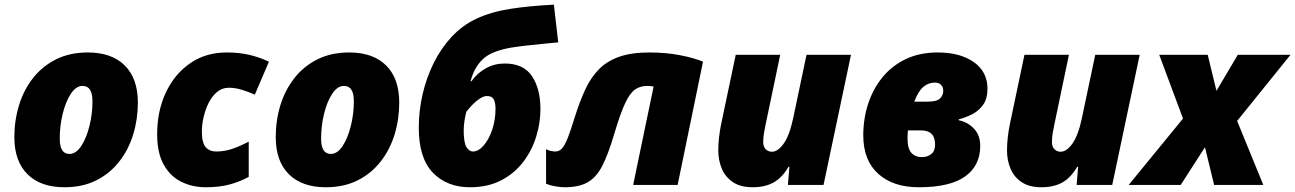

<svg xmlns="http://www.w3.org/2000/svg" viewBox="-20 -786 5505 816"><path d="M253.9 9.8Q152.3 9.8 96.7 -45.7Q41 -101.1 41 -203.1Q41 -273.9 60.8 -338.6Q80.6 -403.3 120.1 -453.9Q159.7 -504.4 218 -533.7Q276.4 -563 353 -563Q455.1 -563 510.5 -507.6Q565.9 -452.1 565.9 -350.1Q565.9 -279.3 546.1 -214.6Q526.4 -149.9 486.8 -99.4Q447.3 -48.8 389.2 -19.5Q331.1 9.8 253.9 9.8ZM274.9 -131.8Q303.2 -131.8 325.2 -165.3Q347.2 -198.7 360.1 -250.2Q373 -301.8 373 -356Q373 -420.9 331.1 -420.9Q303.2 -420.9 281.2 -387.7Q259.3 -354.5 246.6 -303Q233.9 -251.5 233.9 -196.8Q233.9 -131.8 274.9 -131.8Z M854 9.8Q797.9 9.8 751 -13.2Q704.1 -36.1 676 -85.9Q647.9 -135.7 647.9 -215.8Q647.9 -313.5 684.6 -392.1Q721.2 -470.7 787.6 -516.8Q854 -563 943.8 -563Q995.6 -563 1038.3 -553.2Q1081.1 -543.5 1123 -523.9L1063 -383.8Q1038.1 -395 1009 -404.1Q980 -413.1 953.1 -413.1Q923.8 -413.1 902.1 -394.8Q880.4 -376.5 866.2 -347.7Q852.1 -318.8 845 -286.9Q837.9 -254.9 837.9 -228Q837.9 -179.2 854.2 -160.6Q870.6 -142.1 898.9 -142.1Q934.1 -142.1 967 -153.3Q1000 -164.6 1037.1 -184.1V-34.2Q998 -13.2 955.1 -1.7Q912.1 9.8 854 9.8Z M1364.7 9.8Q1263.2 9.8 1207.5 -45.7Q1151.9 -101.1 1151.9 -203.1Q1151.9 -273.9 1171.6 -338.6Q1191.4 -403.3 1231 -453.9Q1270.5 -504.4 1328.9 -533.7Q1387.2 -563 1463.9 -563Q1565.9 -563 1621.3 -507.6Q1676.8 -452.1 1676.8 -350.1Q1676.8 -279.3 1657 -214.6Q1637.2 -149.9 1597.7 -99.4Q1558.1 -48.8 1500 -19.5Q1441.9 9.8 1364.7 9.8ZM1385.7 -131.8Q1414.1 -131.8 1436 -165.3Q1458 -198.7 1470.9 -250.2Q1483.9 -301.8 1483.9 -356Q1483.9 -420.9 1441.9 -420.9Q1414.1 -420.9 1392.1 -387.7Q1370.1 -354.5 1357.4 -303Q1344.7 -251.5 1344.7 -196.8Q1344.7 -131.8 1385.7 -131.8Z M1976.6 9.8Q1879.9 9.8 1819.8 -52Q1759.8 -113.8 1759.8 -243.2Q1759.8 -314.5 1775.9 -384.8Q1792 -455.1 1823 -517.8Q1854 -580.6 1899.4 -629.4Q1944.8 -678.2 2003.9 -706.1Q2066.4 -735.4 2148.4 -748.3Q2230.5 -761.2 2334 -766.1L2352.5 -606Q2322.3 -603 2284.9 -599.4Q2247.6 -595.7 2212.6 -591.8Q2177.7 -587.9 2154.8 -584Q2069.3 -569.8 2032.2 -534.7Q1995.1 -499.5 1980 -440.9H1983.9Q2008.3 -475.6 2044.9 -495.8Q2081.5 -516.1 2125 -516.1Q2205.1 -516.1 2241 -462.2Q2276.9 -408.2 2276.9 -321.8Q2276.9 -264.6 2259 -206.1Q2241.2 -147.5 2204.3 -98.6Q2167.5 -49.8 2110.8 -20Q2054.2 9.8 1976.6 9.8ZM1989.7 -142.1Q2013.2 -142.1 2035.4 -167.5Q2057.6 -192.9 2071.8 -234.4Q2085.9 -275.9 2085.9 -324.2Q2085.9 -349.6 2078.4 -363.8Q2070.8 -377.9 2049.8 -377.9Q2035.6 -377.9 2019 -366.9Q2002.4 -356 1987.5 -340.6Q1972.7 -325.2 1961.9 -311Q1958 -297.4 1954.3 -274.2Q1950.7 -251 1950.7 -232.9Q1950.7 -179.2 1962.6 -160.6Q1974.6 -142.1 1989.7 -142.1Z M2379.9 9.8Q2362.8 9.8 2341.1 6.1Q2319.3 2.4 2300.8 -4.9V-151.9Q2313.5 -145.5 2323.5 -143.8Q2333.5 -142.1 2339.8 -142.1Q2356.4 -142.1 2368.4 -155Q2380.4 -168 2393.1 -200.2Q2405.8 -232.4 2423.8 -291Q2444.3 -356.4 2468 -407Q2491.7 -457.5 2526.1 -492.2Q2560.5 -526.9 2612.1 -544.9Q2663.6 -563 2739.7 -563Q2810.5 -563 2870.6 -551.3Q2930.7 -539.6 2967.8 -523.9L2859.9 0H2670.9L2757.8 -418Q2744.6 -420.9 2731 -420.9Q2702.1 -420.9 2680.2 -406.5Q2658.2 -392.1 2637.5 -348.6Q2616.7 -305.2 2590.8 -217.8Q2565.4 -131.3 2540 -81.8Q2514.6 -32.2 2477.5 -11.2Q2440.4 9.8 2379.9 9.8Z M3178.7 9.8Q3127.4 9.8 3095.2 -11.7Q3063 -33.2 3047.9 -68.8Q3032.7 -104.5 3032.7 -147Q3032.7 -174.8 3036.1 -203.9Q3039.6 -232.9 3044.9 -258.8L3106.9 -553.2H3295.9L3232.9 -252Q3230 -239.3 3226.8 -219.7Q3223.6 -200.2 3223.6 -183.1Q3223.6 -162.1 3234.6 -151.6Q3245.6 -141.1 3260.7 -141.1Q3285.6 -141.1 3310.5 -175.5Q3335.4 -210 3351.1 -284.2L3407.7 -553.2H3596.7L3480 0H3328.6L3335 -77.1H3331.1Q3304.2 -30.8 3267.8 -10.5Q3231.4 9.8 3178.7 9.8Z M3884.8 9.8Q3775.9 9.8 3712.4 -47.4Q3648.9 -104.5 3648.9 -210.9Q3648.9 -280.3 3669.2 -343.5Q3689.5 -406.7 3729.5 -456.3Q3769.5 -505.9 3828.6 -534.4Q3887.7 -563 3965.8 -563Q4060.5 -563 4118.7 -522Q4176.8 -481 4176.8 -409.2Q4176.8 -367.2 4158.7 -341.3Q4140.6 -315.4 4112.8 -301Q4085 -286.6 4054.7 -278.8V-274.9Q4093.3 -267.1 4119.6 -239Q4146 -210.9 4146 -166Q4146 -82 4081.8 -36.1Q4017.6 9.8 3884.8 9.8ZM3865.7 -354H3921.9Q3961.9 -354 3975.3 -367.7Q3988.8 -381.3 3988.8 -399.9Q3988.8 -416.5 3979.2 -425.8Q3969.7 -435.1 3954.1 -435.1Q3926.3 -435.1 3904.5 -417Q3882.8 -398.9 3865.7 -354ZM3897 -118.2Q3921.4 -118.2 3937.7 -131.1Q3954.1 -144 3954.1 -171.9Q3954.1 -231.9 3894 -231.9H3838.9Q3838.4 -223.1 3837.6 -217.5Q3836.9 -211.9 3836.9 -199.2Q3836.9 -154.3 3853.5 -136.2Q3870.1 -118.2 3897 -118.2Z M4405.8 9.8Q4354.5 9.8 4322.3 -11.7Q4290 -33.2 4274.9 -68.8Q4259.8 -104.5 4259.8 -147Q4259.8 -174.8 4263.2 -203.9Q4266.6 -232.9 4272 -258.8L4334 -553.2H4522.9L4460 -252Q4457 -239.3 4453.9 -219.7Q4450.7 -200.2 4450.7 -183.1Q4450.7 -162.1 4461.7 -151.6Q4472.7 -141.1 4487.8 -141.1Q4512.7 -141.1 4537.6 -175.5Q4562.5 -210 4578.1 -284.2L4634.8 -553.2H4823.7L4707 0H4555.7L4562 -77.1H4558.1Q4531.2 -30.8 4494.9 -10.5Q4458.5 9.8 4405.8 9.8Z M4776.9 0 5007.8 -282.2 4906.7 -553.2H5112.8L5149.9 -399.9L5240.7 -553.2H5464.8L5237.8 -272L5349.1 0H5140.1L5101.1 -160.2L4998 0Z"/></svg>

Font: Open Sans ExtraBold
Style: Italic
Weight: 800
Italic angle: -12°
Designer: Monotype Design Team
Foundry: Monotype Imaging Inc.
Version: Version 3.000; ttfautohint (v1.8.4)